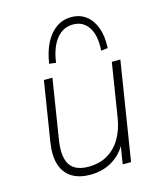

<svg xmlns="http://www.w3.org/2000/svg" viewBox="-112 -821 769 912"><g transform="rotate(-15 272.5 -365.5)"><path d="M219 8Q167 8 131 -13.5Q95 -35 80 -78.5Q65 -122 75 -189L122 -484H164L117 -188Q109 -135 117.5 -100Q126 -65 152 -48Q178 -31 220 -31Q275 -31 315 -54.5Q355 -78 380 -120.5Q405 -163 414 -220L456 -484H498L421 0H380L399 -120H410Q387 -60 337 -26Q287 8 219 8ZM199 -548 166 -552Q175 -611 196.5 -652.5Q218 -694 250.5 -716.5Q283 -739 324 -739Q366 -739 396 -716.5Q426 -694 441.5 -652.5Q457 -611 454 -552L421 -548Q426 -622 399.5 -662.5Q373 -703 323 -703Q274 -703 241.5 -662.5Q209 -622 199 -548Z"/></g></svg>

Font: Nunito Sans 12pt ExtraLight
Style: Italic
Weight: 200
Italic angle: -9°
Designer: Vernon Adams
Foundry: Vernon Adams
Version: Version 3.101;gftools[0.9.27]